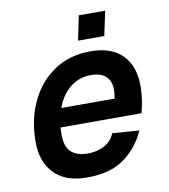

<svg xmlns="http://www.w3.org/2000/svg" viewBox="-82 -785 763 866"><g transform="rotate(-10 300.0 -351.5)"><path d="M248 12Q149 12 97.5 -41.5Q46 -95 46 -186Q46 -288 84.5 -369.5Q123 -451 193.5 -498.5Q264 -546 361 -546Q456 -546 506 -495Q556 -444 556 -353Q556 -321 551 -289Q546 -257 539 -231H168Q167 -215 167 -199Q167 -141 194.5 -117.5Q222 -94 269 -94Q312 -94 345.5 -112Q379 -130 393 -165L516 -156Q482 -80 418 -34Q354 12 248 12ZM343 -440Q289 -440 248 -407Q207 -374 187 -317H431Q432 -326 433.5 -335Q435 -344 435 -359Q435 -397 412 -418.5Q389 -440 343 -440ZM314 -603 337 -715H458L434 -603Z"/></g></svg>

Font: Geist Mono SemiBold
Style: Italic
Weight: 600
Italic angle: -12°
Monospace: yes
Designer: Basement.studio, Andrés Briganti, Mateo Zaragoza
Foundry: Basement.studio, Vercel, Andrés Briganti, Guido Ferreyra, Mateo Zaragoza
Version: Version 1.500; ttfautohint (v1.8.4.7-5d5b)